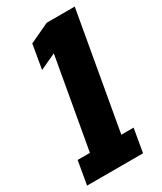

<svg xmlns="http://www.w3.org/2000/svg" viewBox="-207 -741 678 805"><g transform="rotate(-30 132.0 -338.0)"><path d="M-33 0H238L257.5 -113H198L297.5 -676H162L66 -631L46 -514L123.5 -550L46 -113H-13.5Z"/></g></svg>

Font: Anybody UltraCondensed ExtraBold
Style: Italic
Weight: 800
Width: 1
Italic angle: -10°
Version: Version 1.113;gftools[0.9.25]